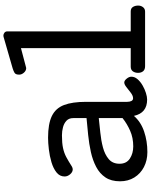

<svg xmlns="http://www.w3.org/2000/svg" viewBox="103 -990 901 1148"><g transform="rotate(-90 554.0 -416.5)"><path d="M218.3 13.7Q168.5 13.7 128.9 -6.8Q89.4 -27.3 66.4 -64.2Q43.5 -101.1 43.5 -149.9Q43.5 -202.6 66.7 -237.1Q89.8 -271.5 129.2 -292.2Q168.5 -313 217.8 -324Q267.1 -335 319.8 -340.3Q372.6 -345.7 421.4 -350.1V-429.2Q421.4 -455.1 406 -469.7Q390.6 -484.4 367.2 -490.7Q343.8 -497.1 318.4 -497.1Q272.5 -497.1 242.7 -490.7Q212.9 -484.4 188.2 -471.2Q163.6 -458 132.3 -438Q123 -432.6 115.2 -432.6Q98.6 -432.6 85.4 -448.2Q72.3 -463.9 72.3 -481Q72.3 -510.3 96.4 -529.5Q120.6 -548.8 157.7 -559.8Q194.8 -570.8 234.4 -575.4Q273.9 -580.1 304.2 -580.1Q387.2 -580.1 433.8 -557.4Q480.5 -534.7 499.5 -484.9Q518.6 -435.1 518.6 -353V-106.9Q518.6 -91.8 523.7 -81.8Q528.8 -71.8 540 -71.8Q554.7 -71.8 572.3 -85Q589.8 -98.1 606.2 -111.3Q622.6 -124.5 634.3 -124.5Q645.5 -124.5 657.2 -110.1Q668.9 -95.7 668.9 -82Q668.9 -62.5 654.3 -45.4Q639.6 -28.3 617.4 -15.4Q595.2 -2.4 572 4.9Q548.8 12.2 532.2 12.2Q451.7 12.2 434.6 -66.9Q398.9 -25.4 341.3 -5.9Q283.7 13.7 218.3 13.7ZM252.4 -70.8Q303.7 -70.8 345.7 -89.4Q387.7 -107.9 421.4 -134.8V-276.9Q382.8 -272.5 335.7 -267.8Q288.6 -263.2 246.1 -252Q203.6 -240.7 176 -217.3Q148.4 -193.8 148.4 -152.8Q148.4 -111.3 179.2 -91.1Q210 -70.8 252.4 -70.8Z M731.9 0Q711.4 0 701.7 -11.7Q691.9 -23.4 691.9 -42Q691.9 -60.1 700.9 -73Q710 -85.9 729 -85.9H839.8V-742.2L725.1 -711.9Q723.1 -711.9 722.9 -711.4Q722.7 -710.9 720.2 -710.9Q705.1 -710.9 693.1 -724.4Q681.2 -737.8 681.2 -752.9Q681.2 -773.9 692.1 -780.5Q703.1 -787.1 719.2 -792L907.2 -846.2Q910.2 -847.2 914.1 -847.2Q924.3 -847.2 932.1 -840.8Q939.9 -834.5 939.9 -823.2V-85.9H1059.1Q1077.6 -85.9 1085.9 -72.8Q1094.2 -59.6 1094.2 -41Q1094.2 -24.9 1084.7 -12.5Q1075.2 0 1058.1 0Z"/></g></svg>

Font: Cutive
Style: Regular
Weight: 400
Version: Version 1.100; ttfautohint (v1.8.4.7-5d5b)